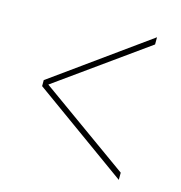

<svg xmlns="http://www.w3.org/2000/svg" viewBox="-79 -666 583 619"><g transform="rotate(15 212.5 -357.0)"><path d="M371 -119 54 -347V-367L371 -595V-571L72 -357L371 -143Z"/></g></svg>

Font: Noto Serif Display ExtraCondensed
Style: Regular
Weight: 400
Width: 2
Designer: Monotype Design Team
Foundry: Monotype Imaging Inc.
Version: Version 2.009